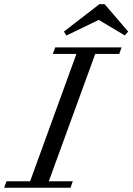

<svg xmlns="http://www.w3.org/2000/svg" viewBox="-70 -887 626 907"><path d="M535.6 -737.8 519.5 -719.7 396.5 -793 243.7 -719.2 231.9 -737.8 399.4 -867.2H424.3ZM-50.3 0 -39.1 -30.8H72.3L291 -632.3H179.7L190.9 -663.1H504.4L493.2 -632.3H379.9L160.6 -30.8H273.9L263.2 0Z"/></svg>

Font: Elstob 10pt
Style: Italic
Weight: 400
Italic angle: -20°
Designer: Peter S. Baker
Version: Version 1.015